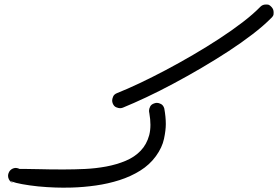

<svg xmlns="http://www.w3.org/2000/svg" viewBox="-20 -844 1246 860"><path d="M715.8 -358.4Q722.7 -320.8 722.7 -288.1Q722.7 -260.7 714.6 -222.2Q706.5 -183.6 678.5 -144.8Q650.4 -106 607.9 -79.6Q565.4 -53.2 514.9 -37.1Q464.4 -21 409.4 -13.2Q354.5 -5.4 301.3 -3.9Q281.7 -3.4 262.7 -3.4Q230 -3.4 190.2 -5.9Q150.4 -8.3 113 -13.7Q75.7 -19 52.2 -24.9Q28.8 -30.8 26.4 -35.2Q31.2 -27.8 39.6 -23.4Q25.9 -28.3 19.5 -41.5Q16.1 -48.8 16.1 -56.2Q16.1 -62 18.1 -67.9Q22.9 -82 36.1 -88.4Q43 -91.8 50.3 -91.8Q56.2 -91.8 62.5 -89.4Q65.4 -88.4 67.4 -87.4H87.4Q118.2 -87.4 159.7 -86.2Q201.2 -85 252.4 -85H269.5Q312.5 -85 360.4 -87.2Q408.2 -89.4 455.6 -98.1Q502.9 -106.9 543 -123.8Q583 -140.6 610.1 -168.9Q637.2 -197.3 648.4 -238.8Q653.8 -259.8 653.8 -285.2Q653.8 -309.1 648.9 -337.4Q647.5 -342.8 647.5 -348.1Q647.5 -356.4 652.6 -366.7Q657.7 -377 671.9 -381.3Q677.7 -383.3 683.1 -383.3Q691.4 -383.3 701.4 -377.9Q711.4 -372.6 715.8 -358.4ZM1194.8 -763.2Q1160.6 -728.5 1111.3 -690.7Q1062 -652.8 1003.7 -614.7Q945.3 -576.7 881.6 -539.3Q817.9 -502 755.6 -468.8Q693.4 -435.5 635.3 -408.2Q577.1 -380.9 530.3 -361.8Q523.9 -359.4 517.6 -359.4Q510.7 -359.4 500.5 -363.5Q490.2 -367.7 484.9 -380.9Q482.4 -387.2 482.4 -394Q482.4 -400.9 486.6 -411.1Q490.7 -421.4 503.9 -426.8Q549.3 -444.8 605.5 -471.4Q661.6 -498 722.2 -530Q782.7 -562 844.2 -597.9Q905.8 -633.8 962.2 -670.7Q1018.6 -707.5 1066.4 -744.1Q1114.3 -780.8 1147 -814.5Q1156.7 -823.7 1170.4 -823.7Q1171.4 -823.7 1179 -823.5Q1186.5 -823.2 1196.3 -812.5Q1205.6 -802.7 1205.6 -789.1Q1205.6 -788.1 1205.3 -780.5Q1205.1 -772.9 1194.8 -763.2Z"/></svg>

Font: DimaLatifi
Style: regular
Weight: 400
Designer: R.Balvardi
Foundry: Dima Software Group
Version: Version 1.00;January 29, 2019;FontCreator 11.5.0.2427 64-bit